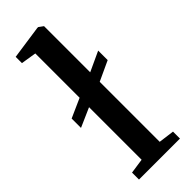

<svg xmlns="http://www.w3.org/2000/svg" viewBox="-268 -848 878 878"><g transform="rotate(-45 171.0 -409.5)"><path d="M39.5 0V-45L112 -55.5V-395.5L19 -354.5V-415L112 -456.5V-743L37.5 -755V-795.5L200.5 -819H206.5L228.5 -803V-504.5L324.5 -549V-487.5L228.5 -443V-55L304.5 -45V0Z"/></g></svg>

Font: Merriweather 48pt SemiBold
Style: Regular
Weight: 600
Version: Version 2.100